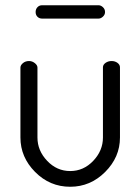

<svg xmlns="http://www.w3.org/2000/svg" viewBox="-20 -706 536 733"><path d="M58 -181V-448Q58 -457 67.5 -465Q77 -473 91 -473Q103 -473 113 -465Q123 -457 123 -448V-181Q123 -131 160 -92Q197 -53 248 -53Q299 -53 336 -92Q373 -131 373 -181V-449Q373 -459 383 -466Q393 -473 406 -473Q419 -473 428.5 -466Q438 -459 438 -449V-181Q438 -106 381.5 -49.5Q325 7 248 7Q170 7 114 -49.5Q58 -106 58 -181ZM141 -686H356Q365 -686 373 -678.5Q381 -671 381 -660Q381 -650 373 -642.5Q365 -635 356 -635H141Q130 -635 123 -642Q116 -649 116 -660Q116 -671 123 -678.5Q130 -686 141 -686Z"/></svg>

Font: Terminal Dosis
Style: Regular
Weight: 400
Designer: Edgar Tolentino, Pablo Impallari, Igino Marini
Foundry: Edgar Tolentino, Pablo Impallari, Igino Marini
Version: Version 1.007